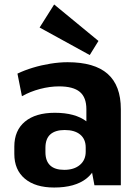

<svg xmlns="http://www.w3.org/2000/svg" viewBox="-20 -828 619 858"><path d="M366 -193V-340Q366 -393 336.5 -417.5Q307 -442 244 -442Q203 -442 159 -430.5Q115 -419 78 -398L58 -499Q89 -514 127 -525.5Q165 -537 205.5 -543.5Q246 -550 282 -550Q402 -550 461 -498Q520 -446 520 -340V0H402ZM222 10Q138 10 91 -29.5Q44 -69 44 -140V-173Q44 -245 91.5 -284.5Q139 -324 225 -324Q316 -324 366.5 -285.5Q417 -247 417 -176V-142Q417 -70 366 -30Q315 10 222 10ZM267 -69Q311 -69 337 -91Q363 -113 363 -150V-169Q363 -206 338.5 -226.5Q314 -247 269 -247Q227 -247 205 -227.5Q183 -208 183 -167V-148Q183 -109 204 -89Q225 -69 267 -69ZM420 -645 381 -582 157 -705 222 -808Z"/></svg>

Font: Pathway Extreme SemiCondensed
Style: Bold
Weight: 700
Width: 4
Version: Version 1.001;gftools[0.9.26]